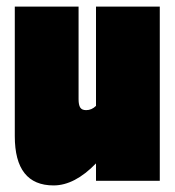

<svg xmlns="http://www.w3.org/2000/svg" viewBox="-20 -550 531 584"><path d="M466 -530V0H272V-53Q207 14 143 14Q25 14 25 -136V-530H219V-248Q219 -231 224 -223Q229 -215 242 -215Q259 -215 272 -228V-530Z"/></svg>

Font: FFF_tuoi-tre Text
Style: Regular
Weight: 700
Designer: bBox Type GmbH
Foundry: bBox Type GmbH
Version: Version 1.001